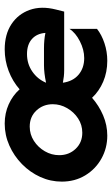

<svg xmlns="http://www.w3.org/2000/svg" viewBox="154 -625 484 832"><g transform="rotate(-90 396.0 -209.0)"><path d="M224.3 13.9Q170.1 13.9 124.7 -11.5Q79.2 -36.8 52.1 -81.6Q25 -126.4 25 -183.3Q25 -231.9 45.1 -276.4Q65.3 -320.8 100.7 -355.6Q136.1 -390.3 181.2 -410.4Q226.4 -430.6 276.4 -430.6Q321.5 -430.6 360.1 -413.2Q398.6 -395.8 425 -366Q459.7 -396.5 504.5 -413.5Q549.3 -430.6 597.9 -430.6Q663.2 -430.6 707.3 -401.4Q751.4 -372.2 769.1 -322.2Q786.8 -272.2 770.8 -209L761.8 -172.9H507.6Q494.4 -172.9 481.2 -174.3Q468.1 -175.7 453.5 -178.5Q459.7 -134.7 488.5 -110.4Q517.4 -86.1 560.4 -86.1Q596.5 -86.1 633.3 -104.9Q670.1 -123.6 686.8 -150V-30.6Q661.1 -10.4 624.7 1.7Q588.2 13.9 548.6 13.9Q499.3 13.9 458 -3.8Q416.7 -21.5 388.2 -52.1Q354.2 -22.2 312.2 -4.2Q270.1 13.9 224.3 13.9ZM453.5 -251.4Q495.8 -260.4 529.2 -260.4H602.8Q639.6 -260.4 669.4 -254.2Q666.7 -291.7 642.7 -312.8Q618.8 -334 577.8 -334Q535.4 -334 502.1 -311.1Q468.8 -288.2 453.5 -251.4ZM236.8 -94.4Q270.8 -94.4 298.6 -112.5Q326.4 -130.6 343.4 -160.1Q360.4 -189.6 360.4 -222.2Q360.4 -263.9 333.3 -293.1Q306.2 -322.2 263.2 -322.2Q229.9 -322.2 201.7 -304.2Q173.6 -286.1 156.6 -256.9Q139.6 -227.8 139.6 -194.4Q139.6 -152.1 167 -123.3Q194.4 -94.4 236.8 -94.4Z"/></g></svg>

Font: Afacad
Style: Bold Italic
Weight: 700
Italic angle: -14°
Designer: Kristian Moeller
Foundry: Dicotype
Version: Version 1.000; ttfautohint (v1.8.4.7-5d5b)